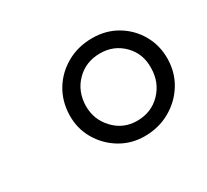

<svg xmlns="http://www.w3.org/2000/svg" viewBox="-76 -901 574 533"><g transform="rotate(-30 210.5 -634.5)"><path d="M255 -480Q212.5 -480 177.5 -501.2Q142.5 -522.5 122.2 -557.8Q102 -593 103 -635Q104 -679 125.2 -713.8Q146.5 -748.5 182.8 -768.8Q219 -789 264 -789Q308 -789 342.8 -768.2Q377.5 -747.5 397.5 -712.5Q417.5 -677.5 417 -635Q416.5 -591.5 395 -556.5Q373.5 -521.5 337 -500.8Q300.5 -480 255 -480ZM258 -527.5Q304 -527.5 334 -558.5Q364 -589.5 364.5 -635Q366 -680.5 336 -711Q306 -741.5 262 -741.5Q216 -741.5 186 -711.2Q156 -681 155 -635Q154.5 -590.5 184.5 -559Q214.5 -527.5 258 -527.5Z"/></g></svg>

Font: Merriweather 36pt Light
Style: Italic
Weight: 300
Italic angle: -7.8°
Version: Version 2.101